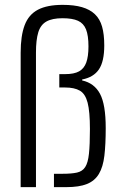

<svg xmlns="http://www.w3.org/2000/svg" viewBox="-20 -770 505 790"><path d="M65 0V-553Q65 -623 81.5 -666.5Q98 -710 136 -730Q174 -750 238 -750Q285 -750 317.5 -740.5Q350 -731 370.5 -711.5Q391 -692 400 -660.5Q409 -629 409 -583Q409 -517 387 -484.5Q365 -452 318 -443V-439Q368 -428 391.5 -384Q415 -340 415 -243Q415 -176 409.5 -129.5Q404 -83 387 -54.5Q370 -26 338 -13Q306 0 252 0H202V-55H238Q275 -55 297 -60Q319 -65 330.5 -82.5Q342 -100 346 -137.5Q350 -175 350 -239Q350 -311 340.5 -347.5Q331 -384 308.5 -397Q286 -410 248 -410H224V-465H248Q285 -465 305.5 -476.5Q326 -488 335 -513Q344 -538 344 -579Q344 -624 334 -649Q324 -674 301 -684.5Q278 -695 237 -695Q195 -695 171 -681.5Q147 -668 137.5 -637Q128 -606 128 -554V0Z"/></svg>

Font: Saira Condensed
Style: Regular
Weight: 400
Width: 3
Designer: Hector Gatti with collaboration of the Omnibus-Type team
Foundry: Omnibus-Type
Version: Version 1.101